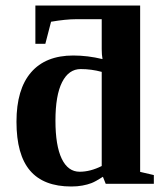

<svg xmlns="http://www.w3.org/2000/svg" viewBox="-20 -675 596 705"><path d="M544.9 0H368.2L357.9 -25.9Q330.6 -8.3 315.9 -2.7Q301.3 2.9 282.7 6.3Q264.2 9.8 241.7 9.8Q140.1 9.8 90.3 -48.6Q40.5 -106.9 40.5 -228Q40.5 -347.2 94 -409.2Q147.5 -471.2 249 -471.2Q302.2 -471.2 356.4 -458Q353.5 -474.1 353.5 -494.6V-604.5H259.8Q221.7 -604.5 167.5 -595.2L146.5 -514.2H109.9V-654.8H494.6V-43.9L544.9 -32.2ZM183.6 -231.9Q183.6 -140.6 206.5 -92.5Q229.5 -44.4 272.5 -44.4Q311.5 -44.4 353.5 -65.4V-411.1Q315.4 -421.4 276.4 -421.4Q232.4 -421.4 208 -373.3Q183.6 -325.2 183.6 -231.9Z"/></svg>

Font: Liberation Serif
Style: Bold
Weight: 700
Designer: Steve Matteson
Foundry: Ascender Corporation
Version: Version 2.1.5